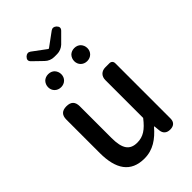

<svg xmlns="http://www.w3.org/2000/svg" viewBox="-278 -1055 1176 1176"><g transform="rotate(-45 310.0 -467.5)"><path d="M535 -275V-525C535 -541 525 -551 509 -551H477H474C441 -551 419 -529 419 -496V-168C374 -110 338 -86 287 -86C223 -86 195 -124 195 -218V-493C195 -532 176 -551 137 -551C98 -551 79 -532 79 -493V-204C79 -64 131 14 249 14C324 14 378 -25 428 -83H431L435 -44C438 -15 457 0 486 0C517 0 535 -16 535 -47ZM211 -868 239 -841C254 -826 276 -817 297 -817H324C344 -817 366 -826 381 -840L409 -868L441 -900C454 -913 453 -926 440 -939C428 -950 415 -952 402 -943L312 -877H307L218 -943C205 -952 192 -950 180 -939C167 -926 165 -913 178 -900ZM156 -753C146 -742 140 -728 140 -712C140 -680 164 -656 197 -656C230 -656 254 -680 254 -712C254 -728 248 -742 238 -753C228 -763 214 -769 197 -769C181 -769 166 -763 156 -753ZM382 -753C372 -742 366 -728 366 -712C366 -680 390 -656 423 -656C456 -656 480 -680 480 -712C480 -728 474 -742 464 -753C454 -763 440 -769 423 -769C407 -769 392 -763 382 -753Z"/></g></svg>

Font: GenSenRounded2 TW M
Style: Regular
Weight: 500
Version: Version 2.100;PS 2.1;hotconv 16.6.51;makeotf.lib2.5.65220 DE